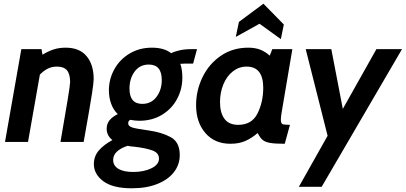

<svg xmlns="http://www.w3.org/2000/svg" viewBox="-20 -765 2187 1035"><path d="M95 -500H204L209 -470Q238 -488 267.5 -498Q297 -508 334 -508Q409 -508 447 -462Q485 -416 485 -339Q485 -321 476 -261.5Q467 -202 431 0H306Q358 -296 358 -322Q358 -366 341 -386Q324 -406 287 -406Q260 -406 238.5 -395.5Q217 -385 195 -363L131 0H7Z M486 119Q486 78 512 47Q538 16 586 -10Q555 -34 555 -71Q555 -97 570 -116Q585 -135 615 -150Q592 -171 579.5 -205Q567 -239 567 -278Q567 -338 596 -391Q625 -444 678 -476Q731 -508 799 -508Q865 -508 903 -478Q918 -487 947 -493.5Q976 -500 1008 -500H1042L1021 -422H974Q961 -422 952 -421Q963 -390 963 -346Q963 -285 934.5 -231.5Q906 -178 853 -146Q800 -114 731 -114Q709 -114 682 -119Q671 -113 671 -100Q671 -84 695.5 -77Q720 -70 780 -62Q852 -52 900.5 -25.5Q949 1 949 71Q949 122 918 162.5Q887 203 828.5 226.5Q770 250 691 250Q588 250 537 212Q486 174 486 119ZM852 -334Q852 -417 782 -417Q734 -417 706 -379.5Q678 -342 678 -287Q678 -205 747 -205Q795 -205 823.5 -242.5Q852 -280 852 -334ZM837 90Q837 59 801.5 46Q766 33 705 26Q686 25 668 21Q590 47 590 97Q590 128 618 145Q646 162 698 162Q756 162 796.5 142Q837 122 837 90Z M1037 -198Q1037 -277 1071.5 -348.5Q1106 -420 1170 -464Q1234 -508 1318 -508Q1356 -508 1383.5 -497Q1411 -486 1434 -465L1448 -500H1556L1498 -158Q1494 -135 1494 -120Q1494 -100 1503 -96Q1512 -92 1543 -92L1515 10Q1463 10 1436.5 5.5Q1410 1 1396 -10.5Q1382 -22 1369 -48Q1338 -21 1303.5 -5.5Q1269 10 1222 10Q1137 10 1087 -48Q1037 -106 1037 -198ZM1399 -292Q1399 -406 1309 -406Q1268 -406 1235 -380Q1202 -354 1184 -310Q1166 -266 1166 -214Q1166 -157 1190 -124.5Q1214 -92 1264 -92Q1338 -92 1368.5 -154Q1399 -216 1399 -292ZM1268 -647 1400 -745 1510 -633 1494 -554 1379 -637 1251 -566Z M1746 -33 1628 -500H1766L1828 -178L2009 -500H2147L1714 242H1591Z"/></svg>

Font: Cabin
Style: Bold Italic
Weight: 700
Italic angle: -7°
Designer: Pablo Impallari
Foundry: Pablo Impallari. http://www.impallari.com Igino Marini. http://www.ikern.com
Version: Version 2.200